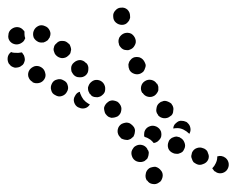

<svg xmlns="http://www.w3.org/2000/svg" viewBox="-101 -234 618 502"><g transform="rotate(90 208.0 17.0)"><path d="M98 266Q101 263 106 262Q110 261 114 261Q119 262 123 264Q127 266 129 270Q132 273 133 278Q134 282 134 287Q133 291 131 295Q129 299 125 301V302Q117 307 108 306Q99 305 93 297Q93 297 93 297Q93 297 93 297Q95 293 95 288Q96 278 94 269Q95 268 96 267Q97 267 98 266ZM63 263Q61 262 57 260Q52 262 46 262Q43 262 40 262Q39 262 38 263Q37 263 37 264Q29 270 28 279Q27 288 33 296Q36 300 40 302Q44 304 48 304Q52 305 57 304Q61 303 65 300Q72 294 73 285Q74 276 68 268Q66 265 63 263ZM130 235Q133 244 140 249Q148 254 157 252Q167 249 171 241H172Q176 233 174 224Q172 215 164 210Q156 205 147 208Q138 210 133 218Q128 226 130 235ZM68 212Q66 206 62 201Q59 199 56 197Q56 197 55 196Q54 196 54 196Q45 192 37 196Q28 200 25 209Q23 213 23 218Q23 222 25 226Q27 230 30 233Q33 236 38 238Q46 241 55 238Q63 234 67 225Q69 219 68 212ZM165 177Q167 186 175 190Q184 195 193 192Q202 190 206 181Q211 173 208 164Q205 155 197 151Q189 146 180 149Q171 151 167 160Q162 168 165 177ZM109 164Q109 154 103 148Q100 144 96 142Q92 141 87 140Q83 140 78 142Q74 143 71 146V147Q64 153 64 162Q63 172 70 178Q73 182 77 184Q81 185 85 186Q90 186 94 184Q98 183 101 180L102 179Q108 173 109 164ZM159 119Q160 109 154 102Q148 95 138 95Q129 94 122 100V101Q115 107 114 116Q114 125 120 132Q123 136 127 138Q131 140 135 140Q140 140 144 139Q148 137 152 134Q159 128 159 119ZM238 120V121Q234 129 225 132Q216 135 208 130Q204 128 201 125Q198 122 197 117Q200 117 202 116Q210 113 217 108Q224 102 228 95Q229 93 230 91Q238 96 240 104Q242 113 238 120ZM203 90Q207 88 209 84Q211 80 211 75Q212 71 210 66Q209 62 206 59Q200 51 191 51Q182 50 174 56Q167 62 166 71Q165 80 171 87Q174 91 178 93Q182 95 186 96Q191 96 195 95Q199 93 203 91ZM262 43Q264 39 265 35Q265 30 264 26Q263 22 261 18Q255 10 246 9Q237 7 229 13Q225 16 223 19Q221 23 220 28Q219 32 220 36Q221 41 224 44Q227 48 230 50Q234 53 239 54Q243 54 247 53Q252 52 255 50L256 49Q259 47 262 43ZM16 23Q22 16 22 7Q22 2 20 -2Q18 -6 14 -9Q11 -12 7 -13Q3 -15 -2 -14Q-2 -14 -2 -14Q-11 -14 -18 -7Q-24 0 -23 9Q-23 18 -16 24Q-9 31 0 30Q0 30 0 30Q10 30 16 23ZM319 9Q321 5 322 1Q323 -4 323 -8Q322 -12 320 -16Q317 -20 314 -23Q310 -25 306 -26Q301 -27 297 -27Q292 -26 289 -24L288 -23Q285 -21 282 -17Q279 -14 278 -9Q277 -5 278 -1Q279 4 281 8Q286 16 295 18Q304 20 312 15Q316 12 319 9ZM80 11Q84 8 86 4Q88 0 88 -5Q89 -9 87 -13Q84 -22 76 -26Q68 -31 59 -28Q50 -25 45 -17Q41 -8 44 1Q47 9 55 14Q64 18 72 15H73Q77 14 80 11ZM150 -25Q153 -34 149 -42Q147 -46 144 -49Q140 -52 136 -53Q132 -55 127 -55Q123 -54 119 -52Q115 -50 112 -47Q109 -44 107 -39Q106 -35 106 -31Q106 -26 108 -22Q110 -18 114 -15Q117 -12 121 -11Q125 -9 130 -10Q134 -10 138 -12H139Q147 -16 150 -25ZM380 -35Q382 -44 378 -52Q375 -56 372 -59Q368 -61 364 -62Q359 -63 355 -63Q350 -62 347 -59H346Q338 -54 336 -45Q334 -36 339 -28Q341 -24 345 -22Q349 -19 353 -18Q357 -17 362 -18Q366 -19 370 -21Q378 -26 380 -35ZM210 -61Q212 -70 207 -78Q205 -81 201 -84Q197 -87 193 -88Q189 -88 184 -88Q180 -87 176 -85V-84Q168 -79 166 -70Q164 -61 169 -53Q174 -45 183 -43Q192 -41 200 -46V-47Q208 -52 210 -61ZM287 -66Q284 -74 288 -83Q290 -87 293 -90Q296 -93 301 -95Q305 -96 309 -96Q314 -96 318 -94Q323 -91 327 -86Q330 -82 331 -76Q326 -72 322 -67Q317 -60 315 -52Q311 -50 306 -51Q302 -51 298 -53Q290 -57 287 -66ZM438 -73Q440 -82 434 -90Q432 -94 428 -96Q424 -98 420 -99Q415 -100 411 -99Q406 -98 403 -95Q399 -92 397 -89Q394 -85 393 -80Q393 -76 394 -72Q395 -67 397 -64Q403 -56 412 -55Q421 -53 429 -58V-59Q437 -64 438 -73ZM266 -102Q267 -112 261 -119Q259 -123 255 -125Q251 -127 246 -127Q242 -128 238 -127Q233 -126 230 -123H229Q226 -120 224 -116Q222 -112 221 -108Q220 -103 222 -99Q223 -94 226 -91Q231 -84 241 -83Q250 -81 257 -87H258Q265 -93 266 -102ZM314 -136Q314 -131 316 -127Q317 -123 320 -120Q323 -116 327 -115Q336 -111 345 -114Q353 -117 357 -126Q359 -130 359 -134Q360 -139 358 -143Q357 -147 354 -151Q351 -154 346 -156Q338 -160 329 -156Q321 -153 317 -145L316 -144Q315 -140 314 -136ZM306 -168Q306 -168 307 -169Q300 -173 293 -172Q285 -171 280 -166Q276 -163 275 -159Q273 -155 273 -150Q272 -146 274 -141Q276 -137 279 -134Q281 -131 285 -129Q289 -127 293 -127Q292 -132 292 -138Q292 -146 296 -154Q300 -162 306 -168ZM344 -189Q347 -180 356 -176Q360 -175 365 -174Q369 -174 373 -176Q377 -177 381 -180Q384 -184 386 -188Q390 -196 386 -205Q383 -214 375 -218Q371 -220 366 -220Q362 -220 358 -218Q353 -217 350 -214Q347 -211 345 -207V-206Q341 -198 344 -189ZM370 -264Q376 -271 385 -272Q394 -273 402 -267Q409 -261 410 -252Q411 -243 405 -236V-235Q403 -233 401 -232Q399 -230 397 -229Q391 -235 384 -238Q376 -242 368 -242Q367 -242 366 -242Q364 -248 365 -253Q366 -259 370 -264Z"/></g></svg>

Font: FRB American Cursive Dotted Extrabold
Style: Bold Italic
Weight: 800
Italic angle: -25°
Version: Version 2.0;Modular Font Editor K font №1